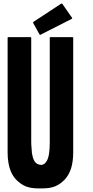

<svg xmlns="http://www.w3.org/2000/svg" viewBox="-20 -1047 520 1072"><path d="M388.7 -835Q388.7 -622.1 388.7 -196.3Q388.7 -145.5 377 -107.4Q365.2 -70.3 341.8 -44.9Q316.4 -18.6 288.1 -6.8Q258.8 4.9 217.8 4.9Q215.8 4.9 213.9 4.9Q211.9 4.9 210.9 4.9Q210 4.9 207 4.9Q204.1 4.9 200.2 4.9Q196.3 4.9 193.4 4.9Q152.3 4.9 123 -6.8Q94.7 -18.6 69.3 -44.9Q52.7 -62.5 42 -86.9Q31.2 -111.3 26.4 -143.6Q24.4 -156.2 23.4 -168.9Q22.5 -182.6 22.5 -197.3Q22.5 -277.3 22.5 -436.5Q22.5 -569.3 22.5 -835Q22.5 -837.9 23.4 -838.9Q25.4 -839.8 27.3 -839.8Q68.4 -839.8 149.4 -839.8Q151.4 -839.8 153.3 -838.9Q154.3 -837.9 154.3 -835Q154.3 -642.6 154.3 -255.9Q154.3 -237.3 156.2 -220.7Q157.2 -205.1 158.2 -192.4Q160.2 -179.7 163.1 -169.9Q166 -159.2 169.9 -152.3Q172.9 -145.5 177.7 -140.6Q182.6 -134.8 188.5 -131.8Q193.4 -129.9 199.2 -127.9Q205.1 -127 211.9 -126Q214.8 -127 217.8 -127.9Q220.7 -128.9 223.6 -129.9Q229.5 -132.8 234.4 -138.7Q238.3 -143.6 242.2 -150.4Q246.1 -157.2 249 -167Q252 -176.8 253.9 -189.5Q255.9 -201.2 256.8 -216.8Q257.8 -233.4 257.8 -252Q257.8 -446.3 257.8 -835Q257.8 -837.9 258.8 -838.9Q260.7 -839.8 262.7 -839.8Q302.7 -839.8 383.8 -839.8Q385.7 -839.8 387.7 -838.9Q388.7 -837.9 388.7 -835.9Q388.7 -835.9 388.7 -835ZM165 -918.9Q165 -919.9 165 -920.9Q165 -921.9 165 -922.9Q166 -924.8 168 -925.8Q218.8 -960 321.3 -1026.4Q322.3 -1027.3 324.2 -1027.3Q324.2 -1027.3 325.2 -1027.3Q327.1 -1026.4 328.1 -1025.4Q345.7 -999 381.8 -948.2Q381.8 -947.3 382.8 -946.3Q382.8 -945.3 382.8 -944.3Q382.8 -943.4 381.8 -942.4Q380.9 -942.4 379.9 -941.4Q322.3 -912.1 207 -853.5Q207 -852.5 207 -852.5Q206.1 -852.5 205.1 -852.5Q204.1 -852.5 203.1 -852.5Q201.2 -853.5 200.2 -855.5Q188.5 -877 165 -918.9Z"/></svg>

Font: Typeface
Style: Regular
Weight: 400
Version: Version 1.0